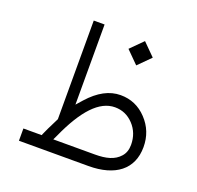

<svg xmlns="http://www.w3.org/2000/svg" viewBox="-112 -743 887 863"><g transform="rotate(20 331.5 -311.5)"><path d="M194.8 -150.9 193.4 -147.9C171.9 -105.5 159.2 -78.6 154.8 -67.9L150.9 -58.6H63.5V0H396C523.4 0 599.6 -57.6 599.6 -164.6C599.6 -215.3 582.5 -258.8 548.3 -294.9C514.2 -331.1 472.7 -349.1 423.8 -349.1C370.6 -349.1 320.3 -322.3 272 -268.1L246.6 -239.3V-622.6H194.8ZM442.9 -498.5 501 -556.6 442.9 -614.7 384.8 -556.6ZM543.5 -154.8C543.5 -131.8 537.1 -112.8 523.9 -98.1C498 -68.4 458.5 -58.6 405.8 -58.6H206.5L216.3 -79.1C278.3 -217.3 344.2 -289.1 418.5 -289.1C453.1 -289.1 482.4 -276.4 506.8 -250.5C531.2 -224.6 543.5 -192.4 543.5 -154.8Z"/></g></svg>

Font: Shabnam Thin
Style: Regular
Weight: 100
Foundry: DejaVu fonts team - Redesigned by Saber Rastikerdar - Based on Vazir font
Version: Version 5.0.1